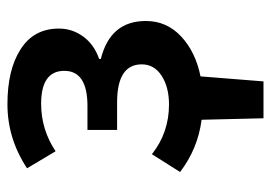

<svg xmlns="http://www.w3.org/2000/svg" viewBox="-124 -418 715 506"><g transform="rotate(-90 233.0 -165.5)"><path d="M210 -77.1Q255.9 -77.1 286.1 -96.7Q315.9 -116.2 315.9 -148.9Q315.9 -213.9 215.8 -213.9H143.1V-292H206.1Q298.8 -292 298.8 -353Q298.8 -414.1 211.9 -414.1Q144 -414.1 86.9 -376L42 -451.2Q120.1 -502.9 210.9 -502.9Q301.8 -502.9 355.5 -468.3Q410.2 -433.6 410.2 -367.2Q410.2 -332 389.2 -303.2Q368.2 -274.4 330.1 -261.2V-256.8Q430.2 -231.9 430.2 -138.2Q430.2 -83 389.2 -44.9Q348.1 -6.8 284.2 5.9L271 171.9H173.8L169.9 8.8Q93.8 -1 32.2 -47.9L79.1 -122.1Q136.2 -77.1 210 -77.1Z"/></g></svg>

Font: SourceSansPro-Semibold
Style: Regular
Weight: 600
Designer: Paul D. Hunt
Foundry: Adobe Systems Incorporated
Version: Version 2.020;PS 2.0;hotconv 1.0.86;makeotf.lib2.5.63406